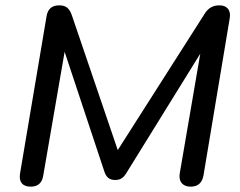

<svg xmlns="http://www.w3.org/2000/svg" viewBox="-20 -696 900 719"><path d="M95 3C123 3 138 -12 142 -39L222 -502L371 -53C378 -32 390 -22 411 -22C430 -22 441 -29 452 -46L730 -495L653 -46C648 -15 665 3 694 3C722 3 737 -12 742 -39L840 -626C846 -657 831 -676 802 -676C777 -676 761 -666 748 -647L421 -134L249 -639C240 -665 227 -676 202 -676C174 -676 158 -662 154 -633L55 -46C50 -15 64 3 95 3Z"/></svg>

Font: SN Pro Medium
Style: Italic
Weight: 400
Italic angle: -9°
Designer: Tobias Whetton
Foundry: Supernotes
Version: Version 1.001;Glyphs 3.2 (3249)